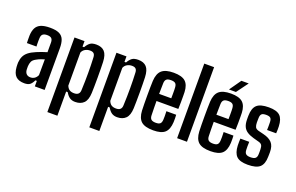

<svg xmlns="http://www.w3.org/2000/svg" viewBox="-113 -1267 2987 1935"><g transform="rotate(20 1380.0 -300.0)"><path d="M162.5 7Q102 7 70.5 -23.2Q39 -53.5 34 -120.5Q33.5 -132 33 -144.8Q32.5 -157.5 33 -168Q36 -206 49 -234.5Q62 -263 90.5 -285.8Q119 -308.5 168 -329Q193.5 -340 220.2 -349.5Q247 -359 276 -367.5V-470Q276 -500.5 262 -514.5Q248 -528.5 214.5 -528.5Q185.5 -528.5 169.5 -516.5Q153.5 -504.5 152 -475.5Q151 -464.5 150.8 -445.2Q150.5 -426 151 -408.2Q151.5 -390.5 152 -383H49.5Q49 -398.5 48.5 -420.5Q48 -442.5 48.5 -463Q50.5 -513.5 67.2 -545.5Q84 -577.5 120.2 -593Q156.5 -608.5 218 -608.5Q280.5 -608.5 315.5 -592Q350.5 -575.5 365 -540Q379.5 -504.5 379.5 -447.5L379 0H274V-59H258.5Q243.5 -26.5 223.5 -9.8Q203.5 7 162.5 7ZM199.5 -70Q225.5 -70 244.8 -83.5Q264 -97 274.5 -121L275.5 -290.5Q255.5 -284.5 234.8 -276.8Q214 -269 192 -256.5Q160 -240 150.2 -217.8Q140.5 -195.5 139 -168Q139 -155 139 -146.8Q139 -138.5 139.5 -128Q142 -100.5 157.5 -85.2Q173 -70 199.5 -70Z M481 200V-600H588.5V-541H605Q624 -574.5 646.5 -591.5Q669 -608.5 713.5 -608.5Q772 -608.5 802.5 -575.5Q833 -542.5 836 -466Q837 -437.5 837.8 -393.2Q838.5 -349 838.5 -300Q838.5 -251 837.8 -206.8Q837 -162.5 836 -134Q833 -58 799.8 -24.8Q766.5 8.5 708.5 8.5Q673.5 8.5 649.8 -7.2Q626 -23 605 -59H588.5V200ZM668.5 -70Q697 -70 712.5 -83.2Q728 -96.5 729 -125.5Q731.5 -176.5 732.2 -222Q733 -267.5 733 -310Q733 -352.5 732 -393.8Q731 -435 729 -477Q728 -504.5 715.2 -517.2Q702.5 -530 674 -530Q645.5 -530 622.2 -516.5Q599 -503 588.5 -477.5V-123Q600 -94 619.2 -82Q638.5 -70 668.5 -70Z M931 200V-600H1038.5V-541H1055Q1074 -574.5 1096.5 -591.5Q1119 -608.5 1163.5 -608.5Q1222 -608.5 1252.5 -575.5Q1283 -542.5 1286 -466Q1287 -437.5 1287.8 -393.2Q1288.5 -349 1288.5 -300Q1288.5 -251 1287.8 -206.8Q1287 -162.5 1286 -134Q1283 -58 1249.8 -24.8Q1216.5 8.5 1158.5 8.5Q1123.5 8.5 1099.8 -7.2Q1076 -23 1055 -59H1038.5V200ZM1118.5 -70Q1147 -70 1162.5 -83.2Q1178 -96.5 1179 -125.5Q1181.5 -176.5 1182.2 -222Q1183 -267.5 1183 -310Q1183 -352.5 1182 -393.8Q1181 -435 1179 -477Q1178 -504.5 1165.2 -517.2Q1152.5 -530 1124 -530Q1095.5 -530 1072.2 -516.5Q1049 -503 1038.5 -477.5V-123Q1050 -94 1069.2 -82Q1088.5 -70 1118.5 -70Z M1545 8.5Q1454.5 8.5 1415.5 -26.5Q1376.5 -61.5 1372.5 -140Q1371 -171 1370.5 -213Q1370 -255 1370 -300Q1370 -345 1370.5 -386.5Q1371 -428 1372.5 -459Q1377 -539.5 1417.2 -574Q1457.5 -608.5 1543.5 -608.5Q1631 -608.5 1669.5 -574Q1708 -539.5 1711.5 -463Q1712 -451.5 1712.2 -421Q1712.5 -390.5 1712.2 -352.8Q1712 -315 1710.5 -281H1476.5Q1476.5 -244 1477.2 -206.2Q1478 -168.5 1479 -128.5Q1480 -97.5 1495.2 -84.8Q1510.5 -72 1544 -72Q1577.5 -72 1591 -84.8Q1604.5 -97.5 1606 -128.5Q1607 -144 1607 -167Q1607 -190 1605.5 -218.5H1710.5Q1711.5 -205.5 1712 -180.8Q1712.5 -156 1711.5 -140Q1707.5 -60.5 1669.5 -26Q1631.5 8.5 1545 8.5ZM1477 -357.5H1607Q1607.5 -381.5 1607.5 -405.5Q1607.5 -429.5 1607.2 -447.8Q1607 -466 1606 -473.5Q1604.5 -504 1590 -516.2Q1575.5 -528.5 1543.5 -528.5Q1508.5 -528.5 1494.2 -515.2Q1480 -502 1479 -473.5Q1478.5 -444.5 1477.8 -415.2Q1477 -386 1477 -357.5Z M1800 0V-800H1905.5V0Z M2159 8.5Q2068.5 8.5 2029.5 -26.5Q1990.5 -61.5 1986.5 -140Q1985 -171 1984.5 -213Q1984 -255 1984 -300Q1984 -345 1984.5 -386.5Q1985 -428 1986.5 -459Q1991 -539.5 2031.2 -574Q2071.5 -608.5 2157.5 -608.5Q2245 -608.5 2283.5 -574Q2322 -539.5 2325.5 -463Q2326 -451.5 2326.2 -421Q2326.5 -390.5 2326.2 -352.8Q2326 -315 2324.5 -281H2090.5Q2090.5 -244 2091.2 -206.2Q2092 -168.5 2093 -128.5Q2094 -97.5 2109.2 -84.8Q2124.5 -72 2158 -72Q2191.5 -72 2205 -84.8Q2218.5 -97.5 2220 -128.5Q2221 -144 2221 -167Q2221 -190 2219.5 -218.5H2324.5Q2325.5 -205.5 2326 -180.8Q2326.5 -156 2325.5 -140Q2321.5 -60.5 2283.5 -26Q2245.5 8.5 2159 8.5ZM2091 -357.5H2221Q2221.5 -381.5 2221.5 -405.5Q2221.5 -429.5 2221.2 -447.8Q2221 -466 2220 -473.5Q2218.5 -504 2204 -516.2Q2189.5 -528.5 2157.5 -528.5Q2122.5 -528.5 2108.2 -515.2Q2094 -502 2093 -473.5Q2092.5 -444.5 2091.8 -415.2Q2091 -386 2091 -357.5ZM2123 -640 2211 -765H2289.5L2197.5 -640Z M2558.5 8.5Q2473.5 8.5 2438.2 -26.2Q2403 -61 2399.5 -139.5Q2399 -160.5 2399.2 -179.5Q2399.5 -198.5 2400.5 -214H2495.5Q2494 -184.5 2494.2 -164Q2494.5 -143.5 2495 -128.5Q2496 -97 2511 -84.5Q2526 -72 2558.5 -72Q2595 -72 2611 -84.8Q2627 -97.5 2627.5 -129Q2628 -143 2628 -150.2Q2628 -157.5 2628 -164.2Q2628 -171 2627.5 -183Q2627 -211 2618.2 -225.8Q2609.5 -240.5 2584.5 -247.5L2522.5 -264.5Q2480 -276.5 2452.5 -294.8Q2425 -313 2411.8 -341.5Q2398.5 -370 2397.5 -414Q2397 -428 2397.2 -438Q2397.5 -448 2397.5 -459Q2398.5 -539 2435.8 -573.8Q2473 -608.5 2564 -608.5Q2648 -608.5 2683.8 -574.8Q2719.5 -541 2722.5 -462Q2723 -451 2722.8 -426Q2722.5 -401 2721 -387.5H2623.5Q2624.5 -401.5 2624.5 -418Q2624.5 -434.5 2624.5 -449.5Q2624.5 -464.5 2624 -474Q2623 -504 2610 -516Q2597 -528 2564 -528Q2530 -528 2516.5 -516Q2503 -504 2502 -474Q2502 -467 2501.5 -455Q2501 -443 2501 -424Q2501.5 -393.5 2509.8 -375.8Q2518 -358 2547 -350L2603.5 -336Q2666 -321 2696.8 -287.2Q2727.5 -253.5 2727.5 -187.5Q2727.5 -174 2727.2 -162.5Q2727 -151 2726.5 -137Q2725.5 -59.5 2687.5 -25.5Q2649.5 8.5 2558.5 8.5Z"/></g></svg>

Font: Big Shoulders Medium
Style: Regular
Weight: 500
Designer: Patric King
Foundry: XO Type Co
Version: Version 2.002